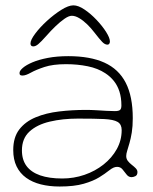

<svg xmlns="http://www.w3.org/2000/svg" viewBox="-20 -664 574 718"><path d="M203 33.5Q164.5 33.5 132.8 25.5Q101 17.5 77.8 0.8Q54.5 -16 42 -41.8Q29.5 -67.5 29.5 -103Q29.5 -150.5 52.2 -180Q75 -209.5 113.8 -225.5Q152.5 -241.5 201 -247.2Q249.5 -253 301 -253Q320 -253 340.2 -251.8Q360.5 -250.5 378.5 -249.5Q396.5 -248.5 409.5 -248.5Q424 -248.5 429 -253Q434 -257.5 434 -269.5Q434 -298.5 426.8 -321.2Q419.5 -344 406 -361Q392.5 -378 374 -390Q346 -408.5 308 -416.2Q270 -424 227 -424Q178 -424 146.2 -413.5Q114.5 -403 95.2 -392.2Q76 -381.5 64.5 -381.5Q58 -381.5 55.5 -383.5Q53 -385.5 53 -391Q53 -399.5 65.5 -410.2Q78 -421 101.5 -431Q125 -441 159 -447.5Q193 -454 235.5 -454Q317 -454 370.5 -429.8Q424 -405.5 450.2 -354.5Q476.5 -303.5 476.5 -222Q476.5 -191.5 472.8 -168.5Q469 -145.5 464.2 -129Q459.5 -112.5 455.8 -100.8Q452 -89 452 -80.5Q452 -70 458.2 -62Q464.5 -54 473 -47.5Q481.5 -41 487.8 -34.5Q494 -28 494 -20.5Q494 -9 486.2 -5.2Q478.5 -1.5 472 -1.5Q461 -1.5 453.5 -11.2Q446 -21 438.2 -30.5Q430.5 -40 418 -40Q411.5 -40 404.8 -37.2Q398 -34.5 386.5 -25.5Q373 -14.5 350.8 -0.8Q328.5 13 293 23.2Q257.5 33.5 203 33.5ZM213 3.5Q256 3.5 296 -10.2Q336 -24 367.2 -48.8Q398.5 -73.5 416.8 -106.5Q435 -139.5 435 -177.5Q435 -199 420 -208Q405 -217 369.5 -218.8Q334 -220.5 271.5 -220.5Q214 -220.5 166.2 -209.2Q118.5 -198 90.2 -172Q62 -146 62 -101.5Q62 -66.5 79.2 -43.2Q96.5 -20 130.2 -8.2Q164 3.5 213 3.5ZM104.5 -490.5Q94 -490.5 94 -501.5Q94 -514.5 111.5 -538Q129 -561.5 155.5 -585.8Q182 -610 209 -627Q236 -644 254.5 -644Q273 -644 296.2 -628.2Q319.5 -612.5 341.2 -589.5Q363 -566.5 377 -544.2Q391 -522 391 -509Q391 -503.5 388.5 -500.2Q386 -497 382 -497Q372 -497 362 -507.5Q352 -518 333 -542.5Q320.5 -559 305.8 -573.2Q291 -587.5 276.2 -596.2Q261.5 -605 248.5 -605Q237.5 -605 221.5 -594Q205.5 -583 187.8 -566Q170 -549 153.5 -530Q133 -507 123 -498.8Q113 -490.5 104.5 -490.5Z"/></svg>

Font: Gluten Thin
Style: Regular
Weight: 100
Designer: Tyler Finck
Foundry: Etcetera Type Company
Version: Version 1.300